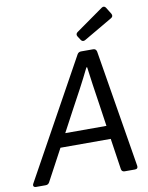

<svg xmlns="http://www.w3.org/2000/svg" viewBox="-136 -890 737 955"><g transform="rotate(-10 233.0 -412.5)"><path d="M486.3 -783.2 465.8 -816.4C460.9 -825.2 452.1 -827.1 444.3 -821.3L304.7 -722.7C296.9 -716.8 295.9 -709 300.8 -701.2L313.5 -681.6C318.4 -673.8 327.1 -671.9 335 -676.8L480.5 -761.7C489.3 -766.6 491.2 -774.4 486.3 -783.2ZM286.1 -614.3 -43 -18.6C-48.8 -7.8 -43.9 0 -32.2 0H16.6C25.4 0 31.2 -3.9 35.2 -10.7L121.1 -170.9H375L398.4 -14.6C399.4 -4.9 406.2 0 415 0H467.8C478.5 0 483.4 -6.8 481.4 -16.6L383.8 -610.4C381.8 -619.1 376 -625 367.2 -625H304.7C296.9 -625 290 -621.1 286.1 -614.3ZM157.2 -238.3 213.9 -344.7C250 -411.1 284.2 -473.6 317.4 -542H321.3C330.1 -473.6 335.9 -435.5 349.6 -344.7L365.2 -238.3Z"/></g></svg>

Font: Ed Sans Neue
Style: Italic
Weight: 400
Italic angle: -11°
Designer: Stephen Hutchings
Version: Version 1.004;PS 001.004;hotconv 1.0.88;makeotf.lib2.5.64775